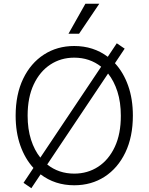

<svg xmlns="http://www.w3.org/2000/svg" viewBox="-20 -984 797 1030"><path d="M148.1 25.6 106.2 -3.2 159.4 -83.1Q114.3 -132.1 89.1 -203.3Q63.9 -274.5 63.9 -363.6Q63.9 -477.3 104.2 -561.3Q144.5 -645.2 215.6 -691.2Q286.6 -737.2 378.2 -737.2Q481.2 -737.2 558.2 -679.3L606.5 -751.8L648.8 -723L596.6 -644.9Q642 -595.9 667.4 -524.5Q692.8 -453.1 692.8 -363.6Q692.8 -250 652.5 -166Q612.2 -82 541.2 -36Q470.2 9.9 378.2 9.9Q274.9 9.9 197.8 -48.7ZM628.2 -363.6Q628.2 -435.7 609.9 -492.7Q591.6 -549.7 559.7 -589.5L233.3 -101.6Q294.7 -52.6 378.2 -52.6Q449.9 -52.6 506.6 -89.5Q563.2 -126.4 595.9 -196.2Q628.6 -266 628.2 -363.6ZM196.4 -138.5 522.7 -626.1Q460.9 -674.7 378.2 -674.7Q306.8 -674.7 250.4 -637.8Q193.9 -600.9 161 -531.2Q128.2 -461.6 128.2 -363.6Q128.2 -291.9 146.3 -235.1Q164.4 -178.3 196.4 -138.5ZM347.3 -802.9 438.2 -964.1H512.8L404.1 -802.9Z"/></svg>

Font: Inter UI Light
Style: Regular
Weight: 300
Designer: Rasmus Andersson
Foundry: rsms
Version: 3.2;8d6f07862